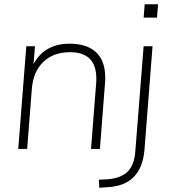

<svg xmlns="http://www.w3.org/2000/svg" viewBox="-20 -702 805 905"><path d="M476 -336Q476 -316 475 -310L451 0H409L433 -306Q434 -312 434 -332Q434 -456 310 -456Q231 -456 183.5 -409.5Q136 -363 130 -282L108 0H66L104 -484H145L138 -400Q190 -496 308 -496Q390 -496 433 -455.5Q476 -415 476 -336ZM699 -484 661 4Q647 170 491 180L448 183L446 145L487 143Q551 138 582.5 106Q614 74 618 9L657 -484ZM657 -619 662 -682H725L720 -619Z"/></svg>

Font: Iunito ExtraLight
Style: Italic
Weight: 200
Italic angle: -4.541°
Designer: Vernon Adams
Foundry: Vernon Adams
Version: Version 2.001;November 30, 2019;FontCreator 12.0.0.2547 64-b